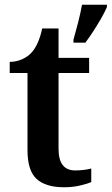

<svg xmlns="http://www.w3.org/2000/svg" viewBox="-20 -780 471 810"><path d="M250 10Q173 10 134.5 -25Q96 -60 96 -147V-472H21V-519Q48 -519 72 -529.5Q96 -540 112 -557Q143 -590 158 -660H227V-536H356V-472H227V-152Q227 -61 297 -61Q315 -61 332 -63Q349 -65 365 -69V-12Q350 -5 318.5 2.5Q287 10 250 10ZM290 -613Q299 -644 309.5 -685Q320 -726 326 -760H431V-750Q422 -729 406.5 -702Q391 -675 373.5 -648Q356 -621 340 -600H290Z"/></svg>

Font: Noto Serif Myanmar SemiBold
Style: Regular
Weight: 600
Designer: Ben Mitchell and the Monotype Design Team
Foundry: Monotype Imaging Inc.
Version: Version 2.106; ttfautohint (v1.8.4.7-5d5b)